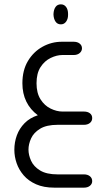

<svg xmlns="http://www.w3.org/2000/svg" viewBox="-20 -574 470 883"><path d="M260 -462Q244 -462 235.5 -474.5Q227 -487 226 -506V-510Q227 -530 235.5 -542Q244 -554 260 -554Q275 -554 284 -542Q293 -530 293 -510V-505Q293 -487 284 -474.5Q275 -462 260 -462ZM154 -44Q119 -70 101 -107Q83 -144 83 -191Q83 -251 108.5 -293.5Q134 -336 175.5 -359Q217 -382 264 -382H319Q336 -382 346.5 -373.5Q357 -365 357 -352Q357 -339 346.5 -330Q336 -321 319 -321H267Q241 -321 213 -307.5Q185 -294 166.5 -265.5Q148 -237 148 -191Q148 -146 166.5 -117Q185 -88 213 -74.5Q241 -61 267 -61H366Q383 -61 393.5 -53Q404 -45 404 -31Q404 -17 393.5 -8.5Q383 0 366 0H245Q194 0 164.5 18Q135 36 123 62.5Q111 89 111 114Q111 139 123 165.5Q135 192 164.5 210Q194 228 245 228H366Q383 228 393.5 236.5Q404 245 404 259Q404 272 393.5 280.5Q383 289 366 289H230Q181 289 146 273.5Q111 258 89 232.5Q67 207 56.5 176.5Q46 146 46 115Q46 80 57.5 48.5Q69 17 93 -7.5Q117 -32 154 -44Z"/></svg>

Font: Beiruti
Style: Regular
Weight: 400
Designer: Arlette Boutros
Foundry: Boutros
Version: Version 1.41